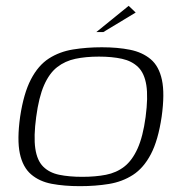

<svg xmlns="http://www.w3.org/2000/svg" viewBox="-20 -631 615 658"><path d="M254 7Q200 7 157.5 -1Q115 -9 86.5 -33.5Q58 -58 48 -105Q38 -152 49 -231Q61 -311 86 -359Q111 -407 147.5 -430.5Q184 -454 230.5 -461.5Q277 -469 329 -469Q383 -469 425.5 -460.5Q468 -452 496.5 -428Q525 -404 535 -357Q545 -310 534 -231Q522 -150 497 -102.5Q472 -55 435.5 -31.5Q399 -8 353 -0.5Q307 7 254 7ZM262 -25Q307 -25 343 -32Q379 -39 406 -60Q433 -81 451.5 -122Q470 -163 479 -230Q488 -298 481.5 -339Q475 -380 453.5 -401Q432 -422 398 -429.5Q364 -437 319 -437Q274 -437 238.5 -429.5Q203 -422 176 -401Q149 -380 131 -339Q113 -298 104 -230Q95 -163 101 -122Q107 -81 128 -60Q149 -39 183 -32Q217 -25 262 -25ZM310 -521 421 -611 445 -588 334 -521Z"/></svg>

Font: Genos Light
Style: Italic
Weight: 300
Italic angle: -8°
Designer: Robert E. Leuschke
Foundry: Robert E. Leuschke
Version: Version 1.010